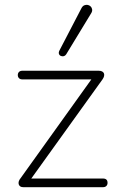

<svg xmlns="http://www.w3.org/2000/svg" viewBox="-20 -778 494 798"><path d="M77 0Q69 0 64.5 -3Q60 -6 58 -11.5Q56 -17 58 -24Q60 -31 66 -38L369 -461V-448H73Q64 -448 59 -453Q54 -458 54 -466Q54 -474 59 -479Q64 -484 73 -484H390Q399 -484 404.5 -481Q410 -478 412 -473Q414 -468 412.5 -461.5Q411 -455 406 -448L100 -22V-36H408Q427 -36 427 -18Q427 -10 422 -5Q417 0 408 0ZM255 -552Q251 -546 245 -544.5Q239 -543 233 -545.5Q227 -548 225 -554Q223 -560 227 -568L318 -743Q323 -753 330.5 -756Q338 -759 345 -757.5Q352 -756 357 -751Q362 -746 363 -738.5Q364 -731 359 -723Z"/></svg>

Font: Nunito ExtraLight
Style: Regular
Weight: 200
Designer: Vernon Adams
Foundry: Vernon Adams
Version: Version 3.602;April 4, 2023;FontCreator 14.0.0.2856 64-bit